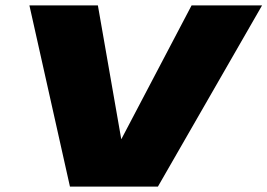

<svg xmlns="http://www.w3.org/2000/svg" viewBox="-20 -695 996 715"><path d="M240.5 0H568L956 -675H693.5L432 -177H431.5L344.5 -675H89.5Z"/></svg>

Font: Anybody Expanded Black
Style: Italic
Weight: 900
Width: 7
Italic angle: -10°
Version: Version 1.113;gftools[0.9.25]